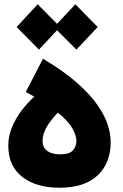

<svg xmlns="http://www.w3.org/2000/svg" viewBox="-20 -860 579 902"><path d="M259 22Q150 22 84.5 -29Q19 -80 19 -176Q19 -221 36.5 -263Q54 -305 82 -341.5Q110 -378 141 -406Q122 -417 101 -428L182 -584Q278 -527 340 -472.5Q402 -418 437 -368Q472 -318 486 -274Q500 -230 500 -193Q500 -94 438.5 -36Q377 22 259 22ZM180 -199Q180 -166 202.5 -150.5Q225 -135 262 -135Q307 -135 323 -154Q339 -173 339 -198Q339 -223 320 -257Q301 -291 252 -331Q214 -291 197 -259.5Q180 -228 180 -199ZM163 -627 58 -733 157 -840 248 -748 334 -840 439 -733 339 -627 248 -718Z"/></svg>

Font: Readex Pro
Style: Bold
Weight: 700
Designer: Bonnie Shaver-Troup, Thomas Jockin
Foundry: Lexend
Version: Version 1.203; ttfautohint (v1.8.3)